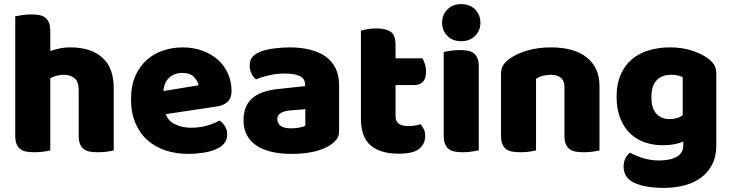

<svg xmlns="http://www.w3.org/2000/svg" viewBox="-20 -731 3550 932"><path d="M532 -1Q522 2 500.5 5Q479 8 456 8Q434 8 416.5 5Q399 2 387 -7Q375 -16 368.5 -31.5Q362 -47 362 -72V-294Q362 -335 341.5 -351.5Q321 -368 291 -368Q271 -368 253 -363Q235 -358 224 -351V-1Q214 2 192.5 5Q171 8 148 8Q126 8 108.5 5Q91 2 79 -7Q67 -16 60.5 -31.5Q54 -47 54 -72V-652Q65 -654 86.5 -657.5Q108 -661 130 -661Q152 -661 169.5 -658Q187 -655 199 -646Q211 -637 217.5 -621.5Q224 -606 224 -581V-483Q237 -488 263.5 -494.5Q290 -501 322 -501Q421 -501 476.5 -451.5Q532 -402 532 -304Z M894 16Q835 16 784.5 -0.5Q734 -17 696.5 -50Q659 -83 637.5 -133Q616 -183 616 -250Q616 -316 637.5 -363.5Q659 -411 694 -441.5Q729 -472 774 -486.5Q819 -501 866 -501Q919 -501 962.5 -485Q1006 -469 1037.5 -441Q1069 -413 1086.5 -374Q1104 -335 1104 -289Q1104 -255 1085 -237Q1066 -219 1032 -214L785 -177Q796 -144 830 -127.5Q864 -111 908 -111Q949 -111 985.5 -121.5Q1022 -132 1045 -146Q1061 -136 1072 -118Q1083 -100 1083 -80Q1083 -35 1041 -13Q1009 4 969 10Q929 16 894 16ZM866 -377Q842 -377 824.5 -369Q807 -361 796 -348.5Q785 -336 779.5 -320.5Q774 -305 773 -289L944 -317Q941 -337 922 -357Q903 -377 866 -377Z M1394 -108Q1411 -108 1431.5 -111.5Q1452 -115 1462 -121V-201L1390 -195Q1362 -193 1344 -183Q1326 -173 1326 -153Q1326 -133 1341.5 -120.5Q1357 -108 1394 -108ZM1386 -501Q1440 -501 1484.5 -490Q1529 -479 1560.5 -456.5Q1592 -434 1609 -399.5Q1626 -365 1626 -318V-94Q1626 -68 1611.5 -51.5Q1597 -35 1577 -23Q1512 16 1394 16Q1341 16 1298.5 6Q1256 -4 1225.5 -24Q1195 -44 1178.5 -75Q1162 -106 1162 -147Q1162 -216 1203 -253Q1244 -290 1330 -299L1461 -313V-320Q1461 -349 1435.5 -361.5Q1410 -374 1362 -374Q1324 -374 1288 -366Q1252 -358 1223 -346Q1210 -355 1201 -373.5Q1192 -392 1192 -412Q1192 -438 1204.5 -453.5Q1217 -469 1243 -480Q1272 -491 1311.5 -496Q1351 -501 1386 -501Z M1900 -167Q1900 -141 1916.5 -130Q1933 -119 1963 -119Q1978 -119 1994 -121.5Q2010 -124 2022 -128Q2031 -117 2037.5 -103.5Q2044 -90 2044 -71Q2044 -33 2015.5 -9Q1987 15 1915 15Q1827 15 1779.5 -25Q1732 -65 1732 -155V-583Q1743 -586 1763.5 -589.5Q1784 -593 1807 -593Q1851 -593 1875.5 -577.5Q1900 -562 1900 -512V-448H2031Q2037 -437 2042.5 -420.5Q2048 -404 2048 -384Q2048 -349 2032.5 -333.5Q2017 -318 1991 -318H1900Z M2126 -621Q2126 -659 2151.5 -685Q2177 -711 2219 -711Q2261 -711 2286.5 -685Q2312 -659 2312 -621Q2312 -583 2286.5 -557Q2261 -531 2219 -531Q2177 -531 2151.5 -557Q2126 -583 2126 -621ZM2304 -1Q2293 1 2271.5 4.5Q2250 8 2228 8Q2206 8 2188.5 5Q2171 2 2159 -7Q2147 -16 2140.5 -31.5Q2134 -47 2134 -72V-479Q2145 -481 2166.5 -484.5Q2188 -488 2210 -488Q2232 -488 2249.5 -485Q2267 -482 2279 -473Q2291 -464 2297.5 -448.5Q2304 -433 2304 -408Z M2720 -308Q2720 -339 2702.5 -353.5Q2685 -368 2655 -368Q2635 -368 2615.5 -363Q2596 -358 2582 -348V-1Q2572 2 2550.5 5Q2529 8 2506 8Q2484 8 2466.5 5Q2449 2 2437 -7Q2425 -16 2418.5 -31.5Q2412 -47 2412 -72V-372Q2412 -399 2423.5 -416Q2435 -433 2455 -447Q2489 -471 2540.5 -486Q2592 -501 2655 -501Q2768 -501 2829 -451.5Q2890 -402 2890 -314V-1Q2880 2 2858.5 5Q2837 8 2814 8Q2792 8 2774.5 5Q2757 2 2745 -7Q2733 -16 2726.5 -31.5Q2720 -47 2720 -72Z M3232 -501Q3289 -501 3335.5 -486.5Q3382 -472 3414 -449Q3434 -435 3445.5 -418Q3457 -401 3457 -374V-24Q3457 29 3437 67.5Q3417 106 3382.5 131.5Q3348 157 3301.5 169Q3255 181 3202 181Q3111 181 3059 156.5Q3007 132 3007 77Q3007 54 3016.5 36.5Q3026 19 3038 10Q3067 26 3103.5 37Q3140 48 3179 48Q3233 48 3265 30Q3297 12 3297 -28V-44Q3256 -26 3197 -26Q3152 -26 3111.5 -39.5Q3071 -53 3040.5 -81.5Q3010 -110 2991.5 -155Q2973 -200 2973 -262Q2973 -323 2992.5 -368Q3012 -413 3046.5 -442.5Q3081 -472 3128.5 -486.5Q3176 -501 3232 -501ZM3294 -356Q3287 -360 3273.5 -364Q3260 -368 3240 -368Q3191 -368 3166.5 -340.5Q3142 -313 3142 -262Q3142 -204 3166.5 -178.5Q3191 -153 3229 -153Q3270 -153 3294 -172Z"/></svg>

Font: Baloo Chettan
Style: Regular
Weight: 400
Designer: Maithili Shingre and Ek Type
Foundry: Ek Type
Version: Version 1.443;PS 1.000;hotconv 16.6.51;makeotf.lib2.5.65220;